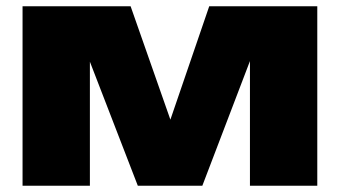

<svg xmlns="http://www.w3.org/2000/svg" viewBox="-20 -593 1085 613"><path d="M267 0V-396L420 0H626L778 -398V0H993V-573H648L524 -211L397 -573H52V0Z"/></svg>

Font: Bounded ExtBd
Style: Regular
Weight: 800
Designer: Vlad Churkin
Version: Version 3.0